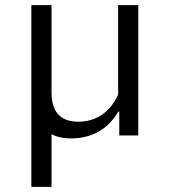

<svg xmlns="http://www.w3.org/2000/svg" viewBox="-20 -527 660 747"><path d="M180.5 200V-5C200 5.5 225 11.5 257 11.5C346 11.5 406 -33 440 -92.5H444V0H518V-507H439.5V-158.5C408.5 -91.5 355.5 -53.5 285 -53.5C229.5 -53.5 180.5 -77.5 180.5 -167V-507H102V200Z"/></svg>

Font: Monaspace Argon Light
Style: Regular
Weight: 300
Designer: Riley Cran & the Lettermatic Team
Foundry: Lettermatic
Version: Version 1.000 (Monaspace Argon)